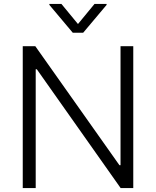

<svg xmlns="http://www.w3.org/2000/svg" viewBox="-20 -964 800 984"><path d="M663 -727.3H597.7V-117.5H592L160.9 -727.3H96.6V0H163V-609H168.7L598.4 0H663ZM294.7 -943.9H233V-938.9L353 -796.2H406.2L526.3 -938.9V-943.9H464.5L379.6 -840.9Z"/></svg>

Font: Karasuma Gothic
Style: Light
Weight: 300
Designer: Rasmus Andersson / Ryoko Nishizuka
Foundry: rsms
Version: Version 1.00